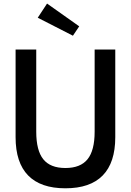

<svg xmlns="http://www.w3.org/2000/svg" viewBox="-20 -1023 721 1058"><path d="M65.9 -267.1V-750H179.7V-297.4Q179.7 -193.8 218.5 -145.5Q257.3 -97.2 340.3 -97.2Q423.3 -97.2 462.4 -145.5Q501.5 -193.8 501.5 -297.4V-750H615.2V-267.1Q615.2 -127 546.1 -56.2Q477.1 14.6 340.3 14.6Q204.1 14.6 135 -56.2Q65.9 -127 65.9 -267.1ZM188 -925.3 239.3 -1003.4 416.5 -877.9 381.8 -826.2Z"/></svg>

Font: Spartan MB SemBd
Style: Regular
Weight: 600
Designer: Matt Bailey, Mirko Velimirovic
Foundry: Matt Bailey
Version: Version 1.005